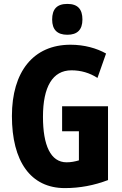

<svg xmlns="http://www.w3.org/2000/svg" viewBox="-20 -953 623 983"><path d="M325 -933C271 -933 247 -906 247 -853C247 -801 273 -775 325 -775C376 -775 402 -801 402 -853C402 -905 379 -933 325 -933ZM298 -409V-281H384V-132C364 -126 343 -122 321 -122C239 -122 200 -209 200 -355C200 -508 249 -593 346 -593C394 -593 439 -580 479 -554L523 -679C475 -706 412 -724 341 -724C150 -724 41 -585 41 -359C41 -128 136 10 312 10C389 10 462 -4 533 -31V-409Z"/></svg>

Font: Noto Sans Thai Looped ExtraCondensed ExtraBold
Style: Regular
Weight: 800
Width: 2
Designer: Sasikarn Vongin, Ben Mitchell
Foundry: The Fontpad Ltd
Version: Version 1.001